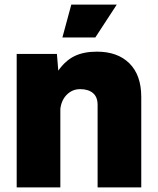

<svg xmlns="http://www.w3.org/2000/svg" viewBox="-20 -820 690 840"><path d="M53 0V-584H229L235 -511Q266 -555 306 -574.5Q346 -594 404 -594Q495 -594 546.5 -542.5Q598 -491 598 -396V0H407V-361Q407 -396 386.5 -413Q366 -430 331 -430Q297 -430 273 -406.5Q249 -383 244 -344V0ZM253 -656 292 -800H491L397 -656Z"/></svg>

Font: BDO Grotesk Black
Style: Regular
Weight: 900
Designer: Deni Anggara
Foundry: Lokal Container
Version: Version 2.000